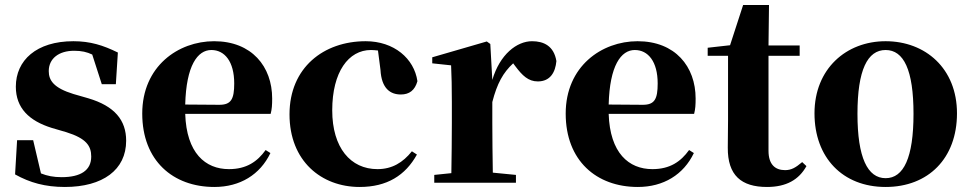

<svg xmlns="http://www.w3.org/2000/svg" viewBox="-20 -727 3863 764"><path d="M272 -353C194 -377 174 -407 174 -444C174 -494 214 -525 275 -525C305 -525 326 -520 347 -510L385 -392H441L449 -518C390 -547 339 -563 272 -563C125 -563 43 -487 43 -382C43 -297 96 -246 186 -218L244 -201C324 -176 343 -146 343 -104C343 -49 301 -22 225 -22C193 -22 168 -27 143 -37L112 -169H48L40 -33C99 0 160 17 238 17C389 17 482 -51 482 -167C482 -249 436 -305 331 -336Z M717 -311C721 -466 766 -528 821 -528C874 -528 912 -482 912 -395C912 -333 900 -310 853 -310ZM1037 -130C1004 -84 961 -54 891 -54C797 -54 722 -118 717 -274H1057C1062 -293 1063 -310 1063 -335C1063 -462 982 -563 832 -563C689 -563 546 -463 546 -275C546 -88 668 17 833 17C935 17 1015 -32 1056 -118Z M1494 -449C1498 -375 1533 -351 1575 -351C1609 -351 1631 -368 1641 -404C1628 -494 1548 -563 1435 -563C1268 -563 1132 -458 1132 -272C1132 -86 1259 17 1411 17C1520 17 1593 -29 1639 -112L1619 -125C1583 -80 1540 -54 1482 -54C1375 -54 1302 -139 1302 -288C1302 -441 1367 -528 1456 -528C1465 -528 1474 -527 1484 -526Z M1931 -552 1917 -562 1700 -499V-475L1775 -467C1777 -419 1778 -386 1778 -321V-238C1778 -182 1777 -96 1776 -38L1708 -31V0H2033V-31L1941 -40C1940 -99 1939 -183 1939 -238V-321C1958 -395 1982 -438 2022 -475L2031 -463C2058 -427 2082 -403 2120 -403C2170 -403 2190 -440 2194 -484C2184 -544 2144 -563 2097 -563C2037 -563 1969 -511 1939 -409Z M2402 -311C2406 -466 2451 -528 2506 -528C2559 -528 2597 -482 2597 -395C2597 -333 2585 -310 2538 -310ZM2722 -130C2689 -84 2646 -54 2576 -54C2482 -54 2407 -118 2402 -274H2742C2747 -293 2748 -310 2748 -335C2748 -462 2667 -563 2517 -563C2374 -563 2231 -463 2231 -275C2231 -88 2353 17 2518 17C2620 17 2700 -32 2741 -118Z M3172 -82C3146 -60 3129 -50 3104 -50C3064 -50 3038 -73 3038 -127V-505H3162V-546H3038L3040 -707H2937L2885 -547L2796 -537V-505H2877V-249C2877 -207 2876 -178 2876 -140C2875 -29 2930 17 3032 17C3109 17 3159 -12 3189 -66Z M3504 17C3674 17 3788 -97 3788 -276C3788 -455 3662 -563 3504 -563C3347 -563 3221 -453 3221 -276C3221 -100 3333 17 3504 17ZM3504 -18C3432 -18 3392 -100 3392 -274C3392 -449 3432 -528 3504 -528C3576 -528 3615 -449 3615 -274C3615 -100 3576 -18 3504 -18Z"/></svg>

Font: Noto Serif CJK JP Black
Style: Regular
Weight: 900
Designer: Ryoko NISHIZUKA 西塚涼子 (kana & ideographs); Frank Grießhammer (Latin, Greek & Cyrillic); Wenlong ZHANG 张文龙 (bopomofo); San
Foundry: Adobe Systems Incorporated
Version: Version 1.001;PS 1.001;hotconv 16.6.54;makeotf.lib2.5.65590